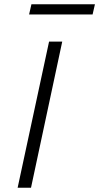

<svg xmlns="http://www.w3.org/2000/svg" viewBox="-20 -884 467 904"><path d="M63 0 211 -688H273L126 0ZM117 -816 128 -864H427L416 -816Z"/></svg>

Font: Saira SemiExpanded Light
Style: Italic
Weight: 300
Width: 6
Italic angle: -12°
Designer: Hector Gatti with collaboration of the Omnibus-Type team
Foundry: Omnibus-Type
Version: Version 1.101